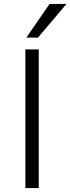

<svg xmlns="http://www.w3.org/2000/svg" viewBox="-20 -956 358 976"><path d="M109 0V-705H177V0ZM114 -765 232 -936H318L173 -765Z"/></svg>

Font: Nunito Sans 8pt Light
Style: Regular
Weight: 300
Version: Version 3.101;gftools[0.9.27]